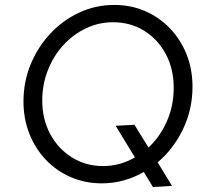

<svg xmlns="http://www.w3.org/2000/svg" viewBox="-20 -731 835 777"><path d="M599 26 562 -35Q524 -13 481 -1Q438 11 392 11Q325 11 267 -14Q209 -39 166 -84Q123 -129 99 -189.5Q75 -250 75 -320Q75 -400 104 -470.5Q133 -541 183.5 -595Q234 -649 300.5 -680Q367 -711 442 -711Q510 -711 567.5 -686Q625 -661 668 -616Q711 -571 735 -511Q759 -451 759 -380Q759 -288 720.5 -208Q682 -128 618 -74L676 21ZM397 -59Q432 -59 464.5 -68Q497 -77 526 -94L448 -222L524 -226L581 -134Q628 -178 655.5 -240.5Q683 -303 683 -376Q683 -452 651 -512Q619 -572 563.5 -606.5Q508 -641 438 -641Q379 -641 327 -616Q275 -591 235.5 -547.5Q196 -504 173.5 -446.5Q151 -389 151 -324Q151 -249 183 -189Q215 -129 271 -94Q327 -59 397 -59Z"/></svg>

Font: Red Hat Text
Style: Italic
Weight: 300
Italic angle: -12°
Designer: Pentagram, MCKL
Foundry: Pentagram, MCKL
Version: Version 1.023